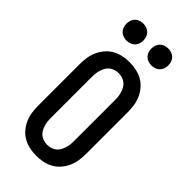

<svg xmlns="http://www.w3.org/2000/svg" viewBox="-295 -1017 1090 1090"><g transform="rotate(45 250.0 -472.5)"><path d="M250 8Q223 8 196.5 2.5Q170 -3 146.5 -16Q123 -29 105 -50Q87 -71 76 -95.5Q65 -120 61 -146.5Q57 -173 57 -200V-535Q57 -562 61 -588.5Q65 -615 76 -639.5Q87 -664 105 -685Q123 -706 146.5 -719Q170 -732 196.5 -737.5Q223 -743 250 -743Q277 -743 303.5 -737.5Q330 -732 353.5 -719Q377 -706 395 -685Q413 -664 424 -639.5Q435 -615 439 -588.5Q443 -562 443 -535V-200Q443 -173 439 -146.5Q435 -120 424 -95.5Q413 -71 395 -50Q377 -29 353.5 -16Q330 -3 303.5 2.5Q277 8 250 8ZM250 -80Q264 -80 278 -84Q292 -88 303.5 -96.5Q315 -105 322.5 -117.5Q330 -130 334.5 -143.5Q339 -157 341 -171.5Q343 -186 343 -200V-535Q343 -549 341 -563.5Q339 -578 334.5 -591.5Q330 -605 322.5 -617.5Q315 -630 303.5 -638.5Q292 -647 278 -651Q264 -655 250 -655Q236 -655 222 -651Q208 -647 196.5 -638.5Q185 -630 177.5 -617.5Q170 -605 165.5 -591.5Q161 -578 159 -563.5Q157 -549 157 -535V-200Q157 -186 159 -171.5Q161 -157 165.5 -143.5Q170 -130 177.5 -117.5Q185 -105 196.5 -96.5Q208 -88 222 -84Q236 -80 250 -80ZM350 -817Q336 -817 323 -821.5Q310 -826 300.5 -835.5Q291 -845 286.5 -858Q282 -871 282 -885Q282 -899 286.5 -912Q291 -925 300.5 -934.5Q310 -944 323 -948.5Q336 -953 350 -953Q364 -953 377 -948.5Q390 -944 399.5 -934.5Q409 -925 413.5 -912Q418 -899 418 -885Q418 -871 413.5 -858Q409 -845 399.5 -835.5Q390 -826 377 -821.5Q364 -817 350 -817ZM150 -817Q136 -817 123 -821.5Q110 -826 100.5 -835.5Q91 -845 86.5 -858Q82 -871 82 -885Q82 -899 86.5 -912Q91 -925 100.5 -934.5Q110 -944 123 -948.5Q136 -953 150 -953Q164 -953 177 -948.5Q190 -944 199.5 -934.5Q209 -925 213.5 -912Q218 -899 218 -885Q218 -871 213.5 -858Q209 -845 199.5 -835.5Q190 -826 177 -821.5Q164 -817 150 -817Z"/></g></svg>

Font: Iosevka Curly Slab Semibold
Style: Regular
Weight: 600
Monospace: yes
Designer: Belleve Invis
Foundry: Belleve Invis
Version: Version 22.1.2; ttfautohint (v1.8.4)